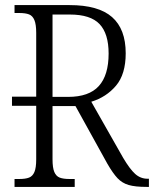

<svg xmlns="http://www.w3.org/2000/svg" viewBox="-20 -733 604 753"><path d="M564 -32V0H555Q510 0 484.5 -7.5Q459 -15 441 -34Q423 -53 401 -91L276 -317H186V-108Q186 -75 193 -58.5Q200 -42 214 -36.5Q228 -31 253 -31H273V0H37V-31H55Q80 -31 94 -36.5Q108 -42 115 -58.5Q122 -75 122 -108V-318H27V-354H122V-604Q122 -637 115 -654Q108 -671 94 -676.5Q80 -682 55 -682H37V-713H253Q366 -713 419.5 -666Q473 -619 473 -524Q473 -442 435 -397Q397 -352 338 -334L463 -114Q489 -70 510 -51Q531 -32 559 -32ZM406 -523Q406 -601 370.5 -638.5Q335 -676 254 -676H186V-353H247Q329 -353 367.5 -395.5Q406 -438 406 -523Z"/></svg>

Font: Noto Serif NarrowLight
Style: Regular
Weight: 300
Width: 4
Designer: Monotype Design Team
Foundry: Monotype Imaging Inc.
Version: Version 1.001